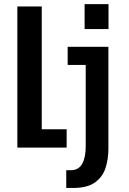

<svg xmlns="http://www.w3.org/2000/svg" viewBox="-20 -732 640 952"><path d="M399.5 -711.5H518V-588H399.5ZM66 0V-700H187V-91H310.5V0ZM308.5 200V112H331.5Q369.5 112 387.2 80.5Q405 49 405 -5.5V-410H315.5V-500H517.5V6.5Q517.5 56 503.5 100.2Q489.5 144.5 451.5 172.2Q413.5 200 342 200Z"/></svg>

Font: Trispace Condensed Medium
Style: Regular
Weight: 500
Width: 3
Designer: Tyler Finck
Foundry: Etcetera Type Company
Version: Version 1.210; ttfautohint (v1.8.3)